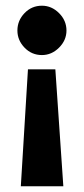

<svg xmlns="http://www.w3.org/2000/svg" viewBox="-20 -470 294 673"><path d="M78 -227H174L202 183H53ZM127 -450Q161 -450 187 -424Q213 -398 213 -363Q213 -329 187 -303Q161 -277 127 -277Q91 -277 66 -303Q41 -329 41 -363Q41 -398 66 -424Q91 -450 127 -450Z"/></svg>

Font: Podkova ExtraBold
Style: Regular
Weight: 800
Designer: Ilya Yudin
Foundry: Cyreal (www.cyreal.org)
Version: Version 2.103